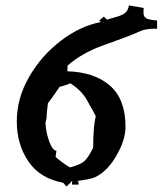

<svg xmlns="http://www.w3.org/2000/svg" viewBox="-20 -782 595 703"><path d="M227.5 -542 226.6 -523.9V-521Q325.7 -518.1 382.6 -468.5Q439.5 -418.9 439.5 -317.9Q439.5 -274.4 413.1 -224.6Q377 -155.3 327.1 -132.8Q311.5 -126.5 291.3 -123.8Q271 -121.1 260.3 -119.1Q265.6 -119.1 266.6 -117.4Q267.6 -115.7 267.6 -106H244.1L243.2 -110.8Q243.2 -116.7 246.6 -118.2L238.3 -117.2L240.2 -115.2L223.1 -99.1L211.4 -112.8Q126.5 -128.4 84 -190.9Q41.5 -253.4 41.5 -337.6Q41.5 -421.9 86.4 -500Q131.3 -578.1 202.6 -632.6Q273.9 -687 349.1 -701.2L343.3 -707L360.4 -721.2L371.6 -710Q387.7 -715.3 401.9 -719Q416 -722.7 424.6 -726.6Q433.1 -730.5 438 -734.4Q449.2 -744.1 452.1 -762.2L506.3 -752.9Q505.4 -749 505.4 -734.6Q505.4 -720.2 516.4 -714.6Q527.3 -709 555.2 -707V-676.8H543.5Q512.2 -676.8 490.2 -666.5Q468.3 -656.2 428 -641.4Q387.7 -626.5 357.4 -615.7Q280.8 -588.4 227.5 -542ZM321.3 -246.1Q321.3 -317.4 330.6 -356.9L316.4 -383.8V-382.8Q303.2 -407.7 295.9 -419.9Q274.4 -454.1 237.3 -477.1Q227.1 -471.2 198.2 -463.9Q173.3 -426.8 155.3 -403.8L152.3 -376Q151.4 -370.1 151.1 -363.3Q150.9 -356.4 150.4 -354H151.4L146.5 -332Q147.9 -298.8 159.9 -265.1Q171.9 -231.4 186.5 -230L183.6 -207Q212.4 -182.6 236.3 -168.9Q274.4 -179.2 288.6 -191.7Q302.7 -204.1 321.3 -241.2Z"/></svg>

Font: Eater
Style: Regular
Weight: 400
Version: Version 001.002